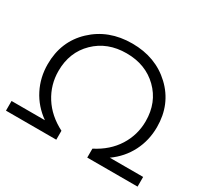

<svg xmlns="http://www.w3.org/2000/svg" viewBox="-143 -912 1189 1117"><g transform="rotate(30 451.0 -353.0)"><path d="M9 0V-65H233Q161 -116 122.5 -191.5Q84 -267 84 -356Q84 -509 188.5 -607.5Q293 -706 451 -706Q609 -706 713.5 -607.5Q818 -509 818 -356Q818 -267 779.5 -191.5Q741 -116 669 -65H893V0H555V-60Q647 -107 695.5 -184Q744 -261 744 -353Q744 -479 661.5 -559.5Q579 -640 451 -640Q323 -640 240.5 -559.5Q158 -479 158 -353Q158 -261 206.5 -184Q255 -107 347 -60V0Z"/></g></svg>

Font: mBank
Style: Regular
Weight: 400
Designer: Julieta Ulanovsky
Foundry: Julieta Ulanovsky
Version: Version 7.200;PS 007.200;hotconv 1.0.88;makeotf.lib2.5.64775